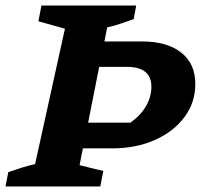

<svg xmlns="http://www.w3.org/2000/svg" viewBox="-48 -675 727 695"><path d="M-28 0 -18 -52Q8 -61 32 -68.5Q56 -76 79 -81L187 -571L91 -598L102 -655H445L436 -606Q410 -597 387.5 -589Q365 -581 340 -576L330 -525H466Q556 -525 607.5 -485Q659 -445 659 -371Q659 -304 620 -251.5Q581 -199 513 -168.5Q445 -138 359 -138H252L240 -77L326 -56L315 0ZM411 -433H311L271 -231H424Q460 -256 480 -290Q500 -324 500 -361Q500 -433 411 -433Z"/></svg>

Font: Piazzolla
Style: Bold Italic
Weight: 700
Italic angle: -11.3°
Designer: Juan Pablo del Peral
Foundry: Huerta Tipografica
Version: Version 1.330